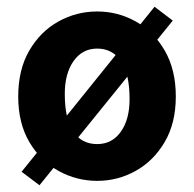

<svg xmlns="http://www.w3.org/2000/svg" viewBox="-20 -525 576 569"><path d="M268 11Q207 11 153.5 -18.5Q100 -48 67 -104Q34 -160 34 -239Q34 -319 67 -375.5Q100 -432 153.5 -461.5Q207 -491 268 -491Q329 -491 382 -461.5Q435 -432 468 -375.5Q501 -319 501 -239Q501 -160 468 -104Q435 -48 382 -18.5Q329 11 268 11ZM268 -98Q312 -98 338 -134.5Q364 -171 364 -231Q364 -307 338.5 -344Q313 -381 268 -381Q224 -381 198 -344Q172 -307 172 -247Q172 -172 197 -135Q222 -98 268 -98ZM97 24 44 -16 438 -505 492 -464Z"/></svg>

Font: Narnoor ExtraBold
Style: Regular
Weight: 800
Designer: S. Sridhar Murthy
Foundry: SIL International
Version: Version 3.000